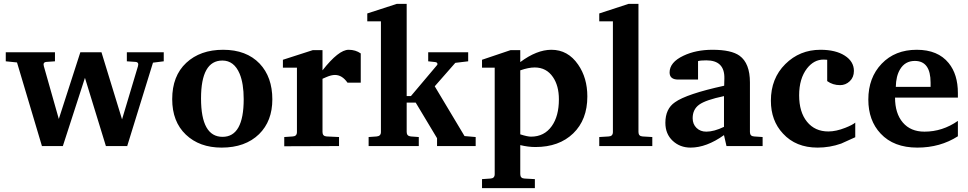

<svg xmlns="http://www.w3.org/2000/svg" viewBox="-20 -760 5037 999"><path d="M832 -441 776 -434 640 6Q640 5 642 0H531L422 -355L307 0H198L200 6L67 -440Q68 -439 69 -435L10 -441V-488H266V-441L223 -438Q202 -437 208 -416L286 -141L398 -488H508L615 -139Q657 -278 698 -416Q704 -437 684 -438L640 -441V-488H832Z M1397 -243Q1397 -130 1328 -62Q1256 8 1133 8Q1018 8 947 -59.5Q876 -127 876 -244Q876 -365 949 -433Q1022 -501 1141 -501Q1262 -501 1331 -429Q1397 -359 1397 -243ZM1248 -244Q1248 -325 1227 -376Q1198 -445 1137 -445Q1026 -445 1026 -248Q1026 -48 1138 -48Q1248 -48 1248 -244Z M1857 -330H1788Q1760 -370 1723 -370Q1704 -370 1679.5 -359.5Q1655 -349 1656 -349Q1656 -350 1658 -352V-73Q1658 -51 1680 -50L1744 -47V0L1459 1V-47L1503 -50Q1525 -51 1525 -73V-408H1452V-449L1607 -499H1658V-394Q1742 -501 1794 -501Q1830 -501 1857 -482Z M2455 0H2254V-41L2143 -226H2096V-73Q2096 -52 2118 -50L2159 -47V0H1898V-47L1940 -50Q1962 -52 1962 -73V-649H1891V-690L2045 -740H2096V-260H2118L2253 -420Q2258 -425 2255 -431Q2253 -436 2245 -437L2208 -441V-488H2416V-441L2349 -433L2242 -311L2397 -52L2455 -47Z M3036 -258Q3036 -137 2962.5 -66Q2889 5 2766 5Q2728 5 2687 -5V146Q2687 168 2709 169L2763 172V219H2488V172L2532 169Q2554 168 2554 146V-408H2488V-449L2636 -499H2687V-437Q2773 -501 2849 -501Q2935 -501 2988 -424Q3036 -355 3036 -258ZM2888 -243Q2888 -314 2857 -359Q2823 -409 2762 -409Q2730 -409 2687 -394V-61Q2724 -49 2743 -49Q2812 -49 2851 -104Q2888 -156 2888 -243Z M3374 0H3098V-47L3147 -50Q3169 -51 3169 -73V-649H3098V-690L3251 -740H3302V-73Q3302 -51 3324 -50L3374 -47Z M3948 0H3760L3747 -57Q3656 8 3573 8Q3518 8 3480 -27.5Q3442 -63 3442 -121Q3442 -194 3492 -228Q3552 -271 3748 -314Q3749 -329 3749 -352Q3751 -446 3655 -446Q3624 -446 3612 -442V-346H3509Q3464 -346 3464 -383Q3464 -436 3536 -470Q3601 -501 3687 -501Q3785 -501 3828 -470Q3882 -431 3882 -331V-73Q3882 -51 3904 -50L3948 -47ZM3747 -100V-260Q3652 -240 3618 -215.5Q3584 -191 3584 -145Q3584 -114 3604 -94.5Q3624 -75 3655 -75Q3695 -75 3747 -100Z M4430 -46Q4362 -15 4357 -13Q4298 8 4234 8Q4121 8 4054 -65Q3991 -132 3991 -236Q3991 -352 4066 -426.5Q4141 -501 4249 -501Q4328 -501 4375.5 -470.5Q4423 -440 4423 -391Q4423 -358 4401.5 -337.5Q4380 -317 4351 -317Q4313 -317 4284 -338V-449Q4276 -450 4265 -450Q4215 -450 4179 -404Q4138 -351 4138 -264Q4138 -177 4179 -126.5Q4220 -76 4290 -76Q4330 -76 4378 -95Q4416 -110 4430 -122Z M4964 -51Q4872 8 4753 8Q4630 8 4562 -65Q4498 -133 4498 -242Q4498 -356 4567.5 -428.5Q4637 -501 4750 -501Q4860 -501 4916 -432Q4964 -373 4964 -276V-252H4637Q4637 -170 4677.5 -122.5Q4718 -75 4790 -75Q4884 -75 4964 -131ZM4822 -308V-330Q4822 -443 4740 -443Q4689 -443 4663 -399Q4642 -364 4641 -308Z"/></svg>

Font: Apparatus SIL
Style: Bold
Weight: 700
Version: Version 1.0